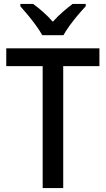

<svg xmlns="http://www.w3.org/2000/svg" viewBox="-20 -961 542 981"><path d="M303 0H198V-623H12V-714H488V-623H303ZM196 -781Q184 -803 164.5 -830Q145 -857 123.5 -883Q102 -909 84 -929V-941H149Q173 -924 199.5 -900.5Q226 -877 250 -850Q275 -878 300.5 -900Q326 -922 351 -941H418V-929Q400 -910 378 -884Q356 -858 336 -830.5Q316 -803 304 -781Z"/></svg>

Font: Noto Sans Gurmukhi SemiCondensed Medium
Style: Regular
Weight: 500
Width: 4
Designer: Jelle Bosma - Monotype Design Team
Foundry: Monotype Imaging Inc.
Version: Version 2.004; ttfautohint (v1.8.4.7-5d5b)